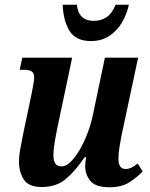

<svg xmlns="http://www.w3.org/2000/svg" viewBox="-20 -779 633 809"><path d="M441 10Q383 10 361 -16.5Q339 -43 339 -79Q339 -95 343 -117H337Q297 -58 257 -24.5Q217 9 156 9Q101 9 80.5 -22.5Q60 -54 60 -97Q60 -123 66 -154Q72 -185 77 -212L114 -388Q118 -410 121 -426.5Q124 -443 124 -454Q124 -471 113.5 -478Q103 -485 80 -485H63L74 -536H284L221 -237Q215 -208 210 -177Q205 -146 205 -125Q205 -104 212.5 -91Q220 -78 240 -78Q258 -78 277.5 -97Q297 -116 315.5 -147.5Q334 -179 348.5 -217Q363 -255 371 -293L422 -536H562L491 -203Q487 -181 483 -156.5Q479 -132 479 -110Q479 -67 509 -67Q522 -67 533.5 -72.5Q545 -78 560 -90L581 -57Q559 -33 526 -11.5Q493 10 441 10ZM363 -606Q300 -606 273.5 -648Q247 -690 244 -759H304Q307 -725 325.5 -708Q344 -691 375 -691Q406 -691 429.5 -707Q453 -723 467 -759H523Q515 -721 495 -686Q475 -651 442 -628.5Q409 -606 363 -606Z"/></svg>

Font: Noto Serif Condensed
Style: Bold Italic
Weight: 700
Width: 3
Italic angle: -12°
Designer: Monotype Design Team
Foundry: Monotype Imaging Inc.
Version: Version 2.014